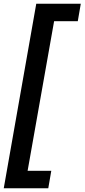

<svg xmlns="http://www.w3.org/2000/svg" viewBox="-30 -892 450 1022"><path d="M227 110H-10L163 -872H400L384 -779H258L117 17H243Z"/></svg>

Font: Open Sauce Sans
Style: Bold Italic
Weight: 700
Italic angle: -10°
Designer: Alfredo Marco Pradil
Foundry: Creative Sauce Fz LLC
Version: Version 1.477